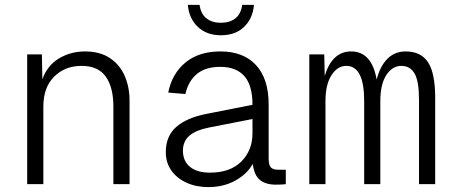

<svg xmlns="http://www.w3.org/2000/svg" viewBox="-20 -752 1840 784"><path d="M91 0V-530H151L153 -428Q173 -485 221 -513.5Q269 -542 327 -542Q388 -542 428.5 -515Q469 -488 489 -442.5Q509 -397 509 -341V0H443V-317Q443 -395 412 -439Q381 -483 313 -483Q245 -483 201 -439Q157 -395 157 -317V0Z M831 12Q781 12 741.5 -6Q702 -24 679.5 -56Q657 -88 657 -131Q657 -196 699.5 -233.5Q742 -271 823 -287L1011 -324Q1011 -404 977.5 -441.5Q944 -479 880 -479Q819 -479 784 -450Q749 -421 737 -368L667 -374Q682 -451 737 -496.5Q792 -542 880 -542Q974 -542 1025.5 -486Q1077 -430 1077 -326V-105Q1077 -78 1086 -68.5Q1095 -59 1114 -59H1147V0Q1141 1 1129 1.5Q1117 2 1106 2Q1065 2 1041.5 -17Q1018 -36 1012 -83Q990 -42 941.5 -15Q893 12 831 12ZM837 -47Q920 -47 965.5 -92.5Q1011 -138 1011 -208V-266L837 -232Q780 -221 753.5 -198Q727 -175 727 -137Q727 -94 756 -70.5Q785 -47 837 -47ZM882 -608Q824 -608 788 -642Q752 -676 747 -732H795Q800 -695 823 -677Q846 -659 882 -659Q918 -659 941 -677Q964 -695 969 -732H1017Q1012 -676 976.5 -642Q941 -608 882 -608Z M1243 0V-530H1304L1306 -442Q1320 -490 1347 -516Q1374 -542 1414 -542Q1498 -542 1518 -427Q1532 -482 1562 -512Q1592 -542 1636 -542Q1699 -542 1728 -497.5Q1757 -453 1757 -353V0H1691V-344Q1691 -420 1673 -451.5Q1655 -483 1619 -483Q1582 -483 1557.5 -445.5Q1533 -408 1533 -339V0H1467V-340Q1467 -483 1394 -483Q1358 -483 1333.5 -445Q1309 -407 1309 -339V0Z"/></svg>

Font: Geist Mono Light
Style: Regular
Weight: 300
Monospace: yes
Designer: Basement.studio, Andrés Briganti, Mateo Zaragoza
Foundry: Basement.studio, Vercel, Andrés Briganti, Guido Ferreyra, Mateo Zaragoza
Version: Version 1.500; ttfautohint (v1.8.4.7-5d5b)